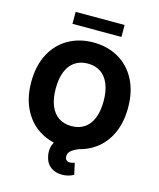

<svg xmlns="http://www.w3.org/2000/svg" viewBox="-151 -989 1064 1287"><g transform="rotate(15 381.0 -345.0)"><path d="M471.7 -1Q436 13.2 418.2 28.8Q400.4 44.4 400.4 66.4Q400.4 83 408.7 92.3Q417 101.6 432.6 101.6Q441.4 101.6 454.8 98.1Q468.3 94.7 466.8 94.7L484.4 173.8Q447.3 194.3 404.3 194.3Q356.9 194.3 325.2 170.7Q293.5 147 284.2 103.5Q279.3 84 279.3 67.4Q279.3 30.8 296.4 0.5Q221.7 -16.6 165 -63.2Q108.4 -109.9 76.7 -183.6Q44.9 -257.3 44.9 -353.5Q44.9 -467.3 88.6 -549.3Q132.3 -631.3 208.5 -674.1Q284.7 -716.8 380.9 -716.8Q476.6 -716.8 553 -674.1Q629.4 -631.3 673.1 -549.3Q716.8 -467.3 716.8 -353.5Q716.8 -258.8 686 -185.5Q655.3 -112.3 599.9 -65.7Q544.4 -19 471.7 -1ZM380.9 -570.3Q329.1 -570.3 291.7 -545.4Q254.4 -520.5 234.6 -471.7Q214.8 -422.9 214.8 -353.5Q214.8 -284.2 234.6 -235.4Q254.4 -186.5 291.7 -161.6Q329.1 -136.7 380.9 -136.7Q432.6 -136.7 470 -161.6Q507.3 -186.5 527.1 -235.4Q546.9 -284.2 546.9 -353.5Q546.9 -422.9 527.1 -471.7Q507.3 -520.5 470 -545.4Q432.6 -570.3 380.9 -570.3ZM550.8 -800.8H210.9V-883.8H550.8Z"/></g></svg>

Font: Pretendard GOV ExtraBold
Style: Regular
Weight: 800
Designer: Base glyphs from Inter by Rasmus Andersson; Hangeul glyphs from Noto Sans CJK(Source Han Sans) by Jang Soo-young and Kan
Foundry: Kil Hyung-jin
Version: Version 1.309